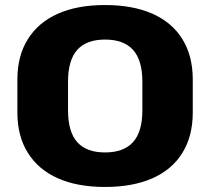

<svg xmlns="http://www.w3.org/2000/svg" viewBox="-20 -731 834 762"><path d="M397 11Q287 11 209.5 -23.5Q132 -58 90.5 -124.5Q49 -191 49 -284V-416Q49 -509 90.5 -575.5Q132 -642 209.5 -676.5Q287 -711 397 -711Q507 -711 585 -676.5Q663 -642 704 -575.5Q745 -509 745 -416V-284Q745 -191 704 -124.5Q663 -58 585 -23.5Q507 11 397 11ZM397 -126Q471 -126 508 -167Q545 -208 545 -293V-407Q545 -492 508 -533Q471 -574 397 -574Q323 -574 286.5 -533Q250 -492 250 -407V-293Q250 -208 286.5 -167Q323 -126 397 -126Z"/></svg>

Font: Pathway Extreme 28pt ExtraBold
Style: Regular
Weight: 800
Designer: Eduardo Rodriguez Tunni
Foundry: Eduardo Rodriguez Tunni
Version: Version 1.001;gftools[0.9.26]